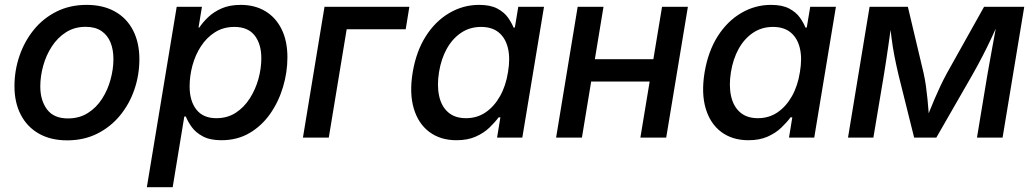

<svg xmlns="http://www.w3.org/2000/svg" viewBox="-20 -567 4265 791"><path d="M256.8 11.2Q189 11.2 140.4 -16.4Q91.8 -43.9 65.7 -94.2Q39.6 -144.5 39.6 -211.4Q39.6 -276.4 60.1 -336.4Q80.6 -396.5 119.1 -444.1Q157.7 -491.7 212.9 -519.3Q268.1 -546.9 336.9 -546.9Q404.8 -546.9 453.6 -519.5Q502.4 -492.2 528.3 -441.7Q554.2 -391.1 554.2 -323.2Q554.2 -258.3 533.7 -198.2Q513.2 -138.2 474.1 -90.8Q435.1 -43.5 380.1 -16.1Q325.2 11.2 256.8 11.2ZM259.8 -79.1Q306.6 -79.1 341.8 -101.3Q377 -123.5 400.4 -159.9Q423.8 -196.3 435.5 -239.5Q447.3 -282.7 447.3 -323.7Q447.3 -362.8 435.1 -392.6Q422.9 -422.4 397.5 -439.5Q372.1 -456.5 333 -456.5Q287.1 -456.5 252.2 -434.3Q217.3 -412.1 193.6 -375.7Q169.9 -339.4 158 -296.1Q146 -252.9 146 -210.9Q146 -153.3 173.8 -116.2Q201.7 -79.1 259.8 -79.1Z M585 204.1 708 -539.1H812L797.9 -453.6H801.3Q815.4 -475.1 837.9 -496.6Q860.4 -518.1 893.3 -532.5Q926.3 -546.9 971.7 -546.9Q1029.8 -546.9 1073 -521Q1116.2 -495.1 1140.1 -446.8Q1164.1 -398.4 1164.1 -330.6Q1164.1 -269.5 1146 -208.7Q1127.9 -147.9 1093.3 -98.4Q1058.6 -48.8 1008.1 -19Q957.5 10.7 892.1 10.7Q844.7 10.7 815.2 -5.4Q785.6 -21.5 769.5 -44.2Q753.4 -66.9 745.6 -86.9H739.3L691.4 204.1ZM871.1 -80.1Q917 -80.1 951.4 -102.5Q985.8 -125 1009.3 -161.9Q1032.7 -198.7 1044.7 -241.9Q1056.6 -285.2 1056.6 -327.1Q1056.6 -385.7 1029.1 -420.9Q1001.5 -456.1 945.8 -456.1Q900.4 -456.1 866 -434.3Q831.5 -412.6 808.1 -376.7Q784.7 -340.8 772.9 -297.4Q761.2 -253.9 761.2 -210.9Q761.2 -150.9 789.1 -115.5Q816.9 -80.1 871.1 -80.1Z M1666.5 -539.1 1651.4 -446.3H1408.2L1334.5 0H1228L1316.9 -539.1Z M1860.8 10.7Q1794.4 10.7 1748.8 -23.4Q1703.1 -57.6 1684.6 -120.4Q1666 -183.1 1680.2 -269Q1694.8 -356 1734.4 -418Q1773.9 -480 1831.1 -513.4Q1888.2 -546.9 1953.6 -546.9Q2000.5 -546.9 2028.8 -531.7Q2057.1 -516.6 2072.5 -494.9Q2087.9 -473.1 2095.7 -453.6H2101.1L2115.2 -539.1H2221.2L2131.8 0H2027.8L2041.5 -83.5H2034.2Q2019 -63 1996.1 -41Q1973.1 -19 1939.9 -4.2Q1906.7 10.7 1860.8 10.7ZM1899.9 -80.1Q1945.3 -80.1 1980.7 -104.2Q2016.1 -128.4 2040 -170.9Q2064 -213.4 2072.8 -269.5Q2082.5 -326.2 2072.8 -367.9Q2063 -409.7 2035.2 -432.9Q2007.3 -456.1 1961.9 -456.1Q1915.5 -456.1 1879.6 -431.9Q1843.8 -407.7 1820.6 -366Q1797.4 -324.2 1788.6 -269.5Q1779.8 -214.8 1789.1 -171.9Q1798.3 -128.9 1826.2 -104.5Q1854 -80.1 1899.9 -80.1Z M2698.2 -323.2 2683.1 -231H2388.2L2403.3 -323.2ZM2466.3 -539.1 2377.4 0H2271L2359.9 -539.1ZM2814 -539.1 2724.6 0H2618.2L2707.5 -539.1Z M3063.5 10.7Q2997.1 10.7 2951.4 -23.4Q2905.8 -57.6 2887.2 -120.4Q2868.7 -183.1 2882.8 -269Q2897.5 -356 2937 -418Q2976.6 -480 3033.7 -513.4Q3090.8 -546.9 3156.2 -546.9Q3203.1 -546.9 3231.4 -531.7Q3259.8 -516.6 3275.1 -494.9Q3290.5 -473.1 3298.3 -453.6H3303.7L3317.9 -539.1H3423.8L3334.5 0H3230.5L3244.1 -83.5H3236.8Q3221.7 -63 3198.7 -41Q3175.8 -19 3142.6 -4.2Q3109.4 10.7 3063.5 10.7ZM3102.5 -80.1Q3147.9 -80.1 3183.3 -104.2Q3218.8 -128.4 3242.7 -170.9Q3266.6 -213.4 3275.4 -269.5Q3285.2 -326.2 3275.4 -367.9Q3265.6 -409.7 3237.8 -432.9Q3210 -456.1 3164.6 -456.1Q3118.2 -456.1 3082.3 -431.9Q3046.4 -407.7 3023.2 -366Q3000 -324.2 2991.2 -269.5Q2982.4 -214.8 2991.7 -171.9Q3001 -128.9 3028.8 -104.5Q3056.6 -80.1 3102.5 -80.1Z M3473.6 0 3562.5 -539.1H3720.2L3785.2 -265.1Q3791 -238.8 3794.7 -212.2Q3798.3 -185.5 3801 -159.4Q3803.7 -133.3 3805.4 -109.1Q3807.1 -85 3808.6 -63H3791Q3800.3 -85.9 3810.1 -110.4Q3819.8 -134.8 3830.8 -160.4Q3841.8 -186 3854.2 -212.4Q3866.7 -238.8 3880.9 -265.1L4034.2 -539.1H4199.7L4110.4 0H4004.9L4047.4 -256.3Q4052.2 -283.7 4057.6 -313.7Q4063 -343.8 4068.6 -374.5Q4074.2 -405.3 4079.8 -435.5Q4085.4 -465.8 4090.3 -493.7H4101.6Q4083.5 -450.7 4065.4 -412.1Q4047.4 -373.5 4027.8 -335.7Q4008.3 -297.9 3984.9 -256.8L3837.4 0H3746.1L3682.1 -256.8Q3672.4 -297.9 3665 -335.4Q3657.7 -373 3652.8 -411.9Q3647.9 -450.7 3643.1 -493.7H3656.2Q3651.9 -464.4 3647.7 -434.3Q3643.6 -404.3 3639.2 -374.5Q3634.8 -344.7 3630.4 -315.2Q3626 -285.6 3621.1 -256.3L3578.1 0Z"/></svg>

Font: Inter 18pt Medium
Style: Italic
Weight: 500
Italic angle: -9.3988°
Designer: Rasmus Andersson
Foundry: rsms
Version: Version 4.001;git-66647c0bb